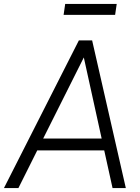

<svg xmlns="http://www.w3.org/2000/svg" viewBox="-41 -949 709 969"><path d="M-21 0H52L147 -190H485L527 0H594L424 -745H357ZM177 -250 382 -659 472 -250ZM280 -874H540L548 -929H288Z"/></svg>

Font: Mluvka Light
Style: Italic
Weight: 300
Italic angle: -8°
Designer: Modified by Jiří Krblich, Original typeface by Gumpita Rahayu
Foundry: Gumpita Rahayu & Jiří Krblich
Version: Version 2.000;Glyphs 3.1.1 (3134)